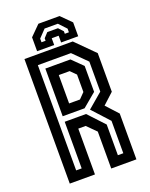

<svg xmlns="http://www.w3.org/2000/svg" viewBox="-157 -932 793 1014"><g transform="rotate(-20 240.0 -425.0)"><path d="M55 0V-700H326.5L429.5 -597V-380L368.5 -324L429.5 -257.5V0H288V-207.5L238 -257.5H196.5V0ZM110.5 -54H141.5V-316H261.5L345 -226.5V-54H375.5V-236L289 -330.5L372.5 -401.5V-570L296.5 -645.5H110.5ZM141.5 -347V-615H282.5L341.5 -557V-411.5L264.5 -347ZM196.5 -399H257.5L288 -430V-528L257.5 -558.5H196.5ZM307 -850 363 -794V-716H267V-754H228V-716H132V-794L188 -850ZM284.5 -815H210L170 -773V-752.5H193V-766.5L217 -792.5H277L301 -766.5V-752.5H324V-773Z"/></g></svg>

Font: Tourney Condensed SemiBold
Style: Regular
Weight: 600
Width: 3
Designer: Tyler Finck
Foundry: Etcetera Type Co
Version: Version 1.010; ttfautohint (v1.8.3)